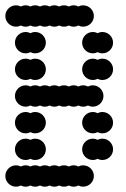

<svg xmlns="http://www.w3.org/2000/svg" viewBox="-20 -700 472 720"><path d="M0 -40C0 -18 18 0 40 0C46.5 0 52.6 -1.6 58 -4.3C63.4 -1.6 69.5 0 76 0C82.5 0 88.6 -1.6 94 -4.3C99.4 -1.6 105.5 0 112 0C118.5 0 124.6 -1.6 130 -4.3C135.4 -1.6 141.5 0 148 0C154.5 0 160.6 -1.6 166 -4.3C171.4 -1.6 177.5 0 184 0C190.5 0 196.6 -1.6 202 -4.3C207.4 -1.6 213.5 0 220 0C226.5 0 232.6 -1.6 238 -4.3C243.4 -1.6 249.5 0 256 0C262.5 0 268.6 -1.6 274 -4.3C279.4 -1.6 285.5 0 292 0C314 0 332 -18 332 -40C332 -62 314 -80 292 -80C285.5 -80 279.4 -78.4 274 -75.7C268.6 -78.4 262.5 -80 256 -80C249.5 -80 243.4 -78.4 238 -75.7C232.6 -78.4 226.5 -80 220 -80C213.5 -80 207.4 -78.4 202 -75.7C196.6 -78.4 190.5 -80 184 -80C177.5 -80 171.4 -78.4 166 -75.7C160.6 -78.4 154.5 -80 148 -80C141.5 -80 135.4 -78.4 130 -75.7C124.6 -78.4 118.5 -80 112 -80C105.5 -80 99.4 -78.4 94 -75.7C88.6 -78.4 82.5 -80 76 -80C69.5 -80 63.4 -78.4 58 -75.7C52.6 -78.4 46.5 -80 40 -80C18 -80 0 -62 0 -40ZM288 -140C288 -118 306 -100 328 -100C334.5 -100 340.6 -101.6 346 -104.3C351.4 -101.6 357.5 -100 364 -100C386 -100 404 -118 404 -140C404 -162 386 -180 364 -180C357.5 -180 351.4 -178.4 346 -175.7C340.6 -178.4 334.5 -180 328 -180C306 -180 288 -162 288 -140ZM36 -140C36 -118 54 -100 76 -100C82.5 -100 88.6 -101.6 94 -104.3C99.4 -101.6 105.5 -100 112 -100C134 -100 152 -118 152 -140C152 -162 134 -180 112 -180C105.5 -180 99.4 -178.4 94 -175.7C88.6 -178.4 82.5 -180 76 -180C54 -180 36 -162 36 -140ZM288 -240C288 -218 306 -200 328 -200C334.5 -200 340.6 -201.6 346 -204.3C351.4 -201.6 357.5 -200 364 -200C386 -200 404 -218 404 -240C404 -262 386 -280 364 -280C357.5 -280 351.4 -278.4 346 -275.7C340.6 -278.4 334.5 -280 328 -280C306 -280 288 -262 288 -240ZM36 -240C36 -218 54 -200 76 -200C82.5 -200 88.6 -201.6 94 -204.3C99.4 -201.6 105.5 -200 112 -200C134 -200 152 -218 152 -240C152 -262 134 -280 112 -280C105.5 -280 99.4 -278.4 94 -275.7C88.6 -278.4 82.5 -280 76 -280C54 -280 36 -262 36 -240ZM36 -340C36 -318 54 -300 76 -300C82.5 -300 88.6 -301.6 94 -304.3C99.4 -301.6 105.5 -300 112 -300C118.5 -300 124.6 -301.6 130 -304.3C135.4 -301.6 141.5 -300 148 -300C154.5 -300 160.6 -301.6 166 -304.3C171.4 -301.6 177.5 -300 184 -300C190.5 -300 196.6 -301.6 202 -304.3C207.4 -301.6 213.5 -300 220 -300C226.5 -300 232.6 -301.6 238 -304.3C243.4 -301.6 249.5 -300 256 -300C262.5 -300 268.6 -301.6 274 -304.3C279.4 -301.6 285.5 -300 292 -300C298.5 -300 304.6 -301.6 310 -304.3C315.4 -301.6 321.5 -300 328 -300C350 -300 368 -318 368 -340C368 -362 350 -380 328 -380C321.5 -380 315.4 -378.4 310 -375.7C304.6 -378.4 298.5 -380 292 -380C285.5 -380 279.4 -378.4 274 -375.7C268.6 -378.4 262.5 -380 256 -380C249.5 -380 243.4 -378.4 238 -375.7C232.6 -378.4 226.5 -380 220 -380C213.5 -380 207.4 -378.4 202 -375.7C196.6 -378.4 190.5 -380 184 -380C177.5 -380 171.4 -378.4 166 -375.7C160.6 -378.4 154.5 -380 148 -380C141.5 -380 135.4 -378.4 130 -375.7C124.6 -378.4 118.5 -380 112 -380C105.5 -380 99.4 -378.4 94 -375.7C88.6 -378.4 82.5 -380 76 -380C54 -380 36 -362 36 -340ZM288 -440C288 -418 306 -400 328 -400C334.5 -400 340.6 -401.6 346 -404.3C351.4 -401.6 357.5 -400 364 -400C386 -400 404 -418 404 -440C404 -462 386 -480 364 -480C357.5 -480 351.4 -478.4 346 -475.7C340.6 -478.4 334.5 -480 328 -480C306 -480 288 -462 288 -440ZM36 -440C36 -418 54 -400 76 -400C82.5 -400 88.6 -401.6 94 -404.3C99.4 -401.6 105.5 -400 112 -400C134 -400 152 -418 152 -440C152 -462 134 -480 112 -480C105.5 -480 99.4 -478.4 94 -475.7C88.6 -478.4 82.5 -480 76 -480C54 -480 36 -462 36 -440ZM288 -540C288 -518 306 -500 328 -500C334.5 -500 340.6 -501.6 346 -504.3C351.4 -501.6 357.5 -500 364 -500C386 -500 404 -518 404 -540C404 -562 386 -580 364 -580C357.5 -580 351.4 -578.4 346 -575.7C340.6 -578.4 334.5 -580 328 -580C306 -580 288 -562 288 -540ZM36 -540C36 -518 54 -500 76 -500C82.5 -500 88.6 -501.6 94 -504.3C99.4 -501.6 105.5 -500 112 -500C134 -500 152 -518 152 -540C152 -562 134 -580 112 -580C105.5 -580 99.4 -578.4 94 -575.7C88.6 -578.4 82.5 -580 76 -580C54 -580 36 -562 36 -540ZM0 -640C0 -618 18 -600 40 -600C46.5 -600 52.6 -601.6 58 -604.3C63.4 -601.6 69.5 -600 76 -600C82.5 -600 88.6 -601.6 94 -604.3C99.4 -601.6 105.5 -600 112 -600C118.5 -600 124.6 -601.6 130 -604.3C135.4 -601.6 141.5 -600 148 -600C154.5 -600 160.6 -601.6 166 -604.3C171.4 -601.6 177.5 -600 184 -600C190.5 -600 196.6 -601.6 202 -604.3C207.4 -601.6 213.5 -600 220 -600C226.5 -600 232.6 -601.6 238 -604.3C243.4 -601.6 249.5 -600 256 -600C262.5 -600 268.6 -601.6 274 -604.3C279.4 -601.6 285.5 -600 292 -600C314 -600 332 -618 332 -640C332 -662 314 -680 292 -680C285.5 -680 279.4 -678.4 274 -675.7C268.6 -678.4 262.5 -680 256 -680C249.5 -680 243.4 -678.4 238 -675.7C232.6 -678.4 226.5 -680 220 -680C213.5 -680 207.4 -678.4 202 -675.7C196.6 -678.4 190.5 -680 184 -680C177.5 -680 171.4 -678.4 166 -675.7C160.6 -678.4 154.5 -680 148 -680C141.5 -680 135.4 -678.4 130 -675.7C124.6 -678.4 118.5 -680 112 -680C105.5 -680 99.4 -678.4 94 -675.7C88.6 -678.4 82.5 -680 76 -680C69.5 -680 63.4 -678.4 58 -675.7C52.6 -678.4 46.5 -680 40 -680C18 -680 0 -662 0 -640Z"/></svg>

Font: Dotrice Condensed
Style: Bold
Weight: 700
Width: 2
Monospace: yes
Designer: Paul Flo Williams
Foundry: His Deeds Are Dust
Version: Version 1.001